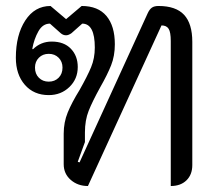

<svg xmlns="http://www.w3.org/2000/svg" viewBox="-20 -613 726 642"><path d="M193 -64V-166Q193 -204 206.5 -237Q220 -270 246 -312Q272 -358 284.5 -388Q297 -418 297 -454Q297 -534 255 -534L219 -502Q209 -495 201 -495Q191 -495 183 -502L147 -534Q123 -534 108.5 -508.5Q94 -483 88 -450L90 -448Q116 -474 153 -474Q194 -474 217 -450Q240 -426 240 -389Q240 -349 212 -322Q184 -295 143 -295Q93 -295 63 -329.5Q33 -364 33 -420Q33 -496 64.5 -544.5Q96 -593 149 -593L201 -549L253 -593Q308 -593 336 -559.5Q364 -526 364 -465Q364 -426 351.5 -394.5Q339 -363 315 -321Q289 -274 276.5 -242.5Q264 -211 264 -170V-138L240 -72L246 -70L474 -569Q480 -582 488 -587.5Q496 -593 510 -593Q568 -593 595.5 -563.5Q623 -534 623 -473V-61Q623 -29 603.5 -10Q584 9 551 9V-476Q551 -505 544 -516.5Q537 -528 520 -528L274 9Q240 9 216.5 -11.5Q193 -32 193 -64ZM189 -387Q189 -407 176 -420Q163 -433 143 -433Q123 -433 110 -420Q97 -407 97 -387Q97 -366 110 -353Q123 -340 143 -340Q163 -340 176 -353Q189 -366 189 -387Z"/></svg>

Font: K2D Light
Style: Regular
Weight: 300
Designer: Katatrad Aksorn Co.,Ltd.
Foundry: Cadson Demak Co.,Ltd.
Version: Version 1.000; ttfautohint (v1.6)